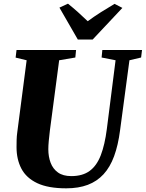

<svg xmlns="http://www.w3.org/2000/svg" viewBox="-20 -1015 793 1045"><path d="M684.5 -687 633.5 -306Q623 -224.5 601 -164.8Q579 -105 543.5 -66.5Q508 -28 457.8 -9Q407.5 10 340.5 10Q242 10 182.5 -18.2Q123 -46.5 96.5 -97Q70 -147.5 70 -214Q70 -233 70.5 -253.2Q71 -273.5 74 -295L125 -687L65 -701.5L70 -743H394L390 -702L302 -687L251.5 -304.5Q248 -275.5 245.5 -249Q243 -222.5 243 -202.5Q243 -162.5 255.5 -129.2Q268 -96 295.5 -76.2Q323 -56.5 368 -56.5Q429.5 -56.5 468 -84.8Q506.5 -113 528.5 -170Q550.5 -227 561.5 -313L609 -687L533 -702L537 -743H753L748 -702ZM403.5 -800 303.5 -973.5 350 -995Q378.5 -972 405.5 -947.8Q432.5 -923.5 457.5 -899.5Q492 -925 529.5 -948.8Q567 -972.5 603.5 -994L646 -972L484.5 -800Z"/></svg>

Font: Merriweather 60pt Black
Style: Italic
Weight: 900
Italic angle: -7.8°
Version: Version 2.101